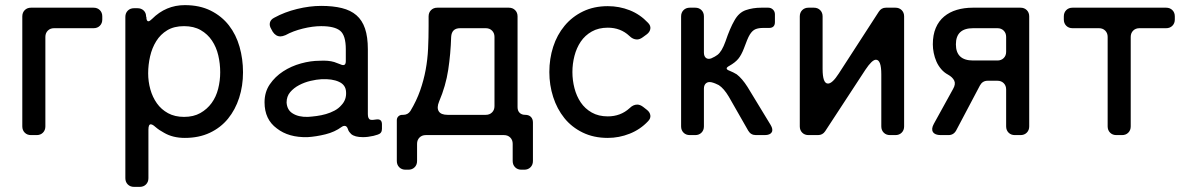

<svg xmlns="http://www.w3.org/2000/svg" viewBox="-20 -527 4671 749"><path d="M67 -34V-463Q67 -478 76.5 -487.5Q86 -497 101 -497H345Q360 -497 369.5 -487.5Q379 -478 379 -463V-451Q379 -436 369.5 -426.5Q360 -417 345 -417H191Q176 -417 166.5 -407.5Q157 -398 157 -383V-34Q157 -19 147.5 -9.5Q138 0 123 0H101Q86 0 76.5 -9.5Q67 -19 67 -34Z M469 168V-461Q469 -476 478.5 -485.5Q488 -495 503 -495H516Q531 -495 540.5 -486Q550 -477 550 -462L551 -461Q551 -444 559 -444Q564 -444 573 -453Q627 -507 701 -507Q759 -507 802 -485.5Q845 -464 873 -428Q901 -392 914.5 -344.5Q928 -297 928 -245Q928 -192 913 -145.5Q898 -99 869.5 -64Q841 -29 798.5 -9Q756 11 701 11Q654 11 620 -9Q601 -19 586 -32Q575 -42 568 -42Q559 -42 559 -21V168Q559 183 549.5 192.5Q540 202 525 202H503Q488 202 478.5 192.5Q469 183 469 168ZM698 -71Q735 -71 761.5 -86Q788 -101 805.5 -125Q823 -149 831 -180.5Q839 -212 839 -245Q839 -279 831.5 -311Q824 -343 807 -368.5Q790 -394 763 -409.5Q736 -425 698 -425Q659 -425 632.5 -409Q606 -393 589.5 -366.5Q573 -340 565.5 -307Q558 -274 558 -241Q558 -209 566.5 -178.5Q575 -148 592 -124Q609 -100 635.5 -85.5Q662 -71 698 -71Z M1180 8Q1106 10 1060 -26Q1012 -61 1012 -128Q1012 -168 1032.5 -198Q1053 -228 1084.5 -248.5Q1116 -269 1154 -279.5Q1192 -290 1227 -290Q1261 -292 1284 -285L1308 -276Q1314 -273 1319 -273Q1329 -273 1329 -288V-335Q1329 -389 1307 -407Q1285 -425 1233 -425Q1200 -425 1161.5 -415.5Q1123 -406 1094 -390Q1082 -385 1074 -385Q1056 -385 1044 -403L1038 -414Q1030 -427 1033 -439Q1036 -451 1050 -458Q1090 -480 1139 -492Q1188 -504 1233 -504Q1279 -504 1313.5 -495.5Q1348 -487 1370.5 -467.5Q1393 -448 1404 -415.5Q1415 -383 1415 -335V-82Q1415 -63 1425 -60Q1432 -58 1448 -61Q1470 -64 1470 -42V-24Q1470 -7 1454 -2L1437 3Q1415 8 1396 8Q1364 8 1350 -4Q1346 -8 1342.5 -12.5Q1339 -17 1337 -24Q1333 -36 1324 -36Q1318 -36 1313 -32Q1286 -12 1249.5 -3Q1213 6 1180 8ZM1181 -71Q1197 -72 1215.5 -74.5Q1234 -77 1251.5 -82Q1269 -87 1285 -95.5Q1301 -104 1312 -117Q1332 -138 1330 -168Q1329 -196 1302 -208Q1276 -220 1234 -218Q1215 -217 1191.5 -211.5Q1168 -206 1147 -195Q1126 -184 1112 -167.5Q1098 -151 1098 -127Q1100 -98 1121 -85Q1144 -70 1181 -71Z M1528 101V-58Q1528 -67 1534 -73Q1540 -79 1550 -79H1553Q1571 -79 1581 -94Q1605 -134 1619 -174Q1633 -214 1640.5 -254.5Q1648 -295 1650 -337.5Q1652 -380 1652 -425V-463Q1652 -478 1661.5 -487.5Q1671 -497 1686 -497H1965Q1980 -497 1989.5 -487.5Q1999 -478 1999 -463V-109Q1999 -95 2007 -87Q2015 -79 2029 -79Q2043 -79 2051 -71Q2059 -63 2059 -49V101Q2059 116 2049.5 125.5Q2040 135 2025 135H2014Q1999 135 1989.5 125.5Q1980 116 1980 101V34Q1980 19 1970.5 9.5Q1961 0 1946 0H1641Q1626 0 1616.5 9.5Q1607 19 1607 34V101Q1607 116 1597.5 125.5Q1588 135 1573 135H1562Q1547 135 1537.5 125.5Q1528 116 1528 101ZM1726 -79H1875Q1890 -79 1899.5 -88.5Q1909 -98 1909 -113V-383Q1909 -398 1899.5 -407.5Q1890 -417 1875 -417H1775Q1742 -417 1740 -383Q1738 -317 1728.5 -254.5Q1719 -192 1693 -131Q1683 -107 1691.5 -93Q1700 -79 1726 -79Z M2351 11Q2296 11 2253 -10Q2210 -31 2181.5 -66.5Q2153 -102 2138 -148.5Q2123 -195 2123 -246Q2123 -298 2138 -344.5Q2153 -391 2182.5 -426.5Q2212 -462 2254.5 -482.5Q2297 -503 2351 -503Q2396 -503 2436.5 -487Q2477 -471 2508 -438Q2519 -427 2517 -414.5Q2515 -402 2503 -393L2488 -382Q2476 -373 2465 -373Q2449 -373 2435 -387Q2401 -419 2351 -419Q2315 -419 2288.5 -404Q2262 -389 2245.5 -364.5Q2229 -340 2221 -309Q2213 -278 2213 -246Q2213 -214 2221 -183Q2229 -152 2245.5 -127.5Q2262 -103 2288.5 -88Q2315 -73 2351 -73Q2401 -73 2436 -105Q2450 -119 2466 -119Q2477 -119 2489 -110L2503 -99Q2515 -90 2517 -77.5Q2519 -65 2508 -54Q2478 -22 2436.5 -5.5Q2395 11 2351 11Z M2637 -34V-463Q2637 -478 2646.5 -487.5Q2656 -497 2671 -497H2692Q2707 -497 2716.5 -487.5Q2726 -478 2726 -463V-322Q2726 -308 2733.5 -301.5Q2741 -295 2754 -299Q2770 -306 2779 -313Q2796 -326 2810 -365Q2828 -418 2845 -447Q2862 -478 2889.5 -487.5Q2917 -497 2950 -497H2977Q2988 -497 2995.5 -489.5Q3003 -482 3003 -471V-441Q3003 -418 2980 -418H2957Q2939 -418 2927 -413Q2915 -408 2905 -392Q2900 -384 2894.5 -370.5Q2889 -357 2882 -338Q2872 -312 2860 -297.5Q2848 -283 2825 -270Q2804 -259 2826 -251Q2834 -248 2840.5 -244.5Q2847 -241 2854 -237Q2875 -221 2896 -188L2986 -40Q2997 -22 2990.5 -11Q2984 0 2963 0H2929Q2909 0 2899 -17L2823 -150Q2804 -182 2784 -195Q2778 -198 2771 -201Q2764 -204 2756 -206Q2742 -209 2734 -202Q2726 -195 2726 -181V-34Q2726 -19 2716.5 -9.5Q2707 0 2692 0H2671Q2656 0 2646.5 -9.5Q2637 -19 2637 -34Z M3100 -34V-463Q3100 -478 3109.5 -487.5Q3119 -497 3134 -497H3155Q3170 -497 3179.5 -487.5Q3189 -478 3189 -463V-258Q3189 -201 3210 -201Q3227 -201 3252 -240L3408 -481Q3418 -497 3436 -497H3473Q3488 -497 3497.5 -487.5Q3507 -478 3507 -463V-34Q3507 -19 3497.5 -9.5Q3488 0 3473 0H3452Q3437 0 3427.5 -9.5Q3418 -19 3418 -34V-237Q3418 -294 3397 -294Q3382 -294 3356 -255L3199 -15Q3189 0 3171 0H3134Q3119 0 3109.5 -9.5Q3100 -19 3100 -34Z M3623 -44 3698 -180Q3709 -199 3702.5 -212.5Q3696 -226 3678 -236Q3663 -244 3651.5 -257.5Q3640 -271 3633 -287Q3626 -303 3622.5 -320.5Q3619 -338 3619 -354Q3619 -391 3630.5 -418Q3642 -445 3663 -462.5Q3684 -480 3712.5 -488.5Q3741 -497 3775 -497H3961Q3976 -497 3985.5 -487.5Q3995 -478 3995 -463V-34Q3995 -19 3985.5 -9.5Q3976 0 3961 0H3939Q3924 0 3914.5 -9.5Q3905 -19 3905 -34V-178Q3905 -193 3895.5 -202.5Q3886 -212 3871 -212H3833Q3813 -212 3803 -194L3710 -18Q3700 0 3680 0H3650Q3627 0 3619.5 -12Q3612 -24 3623 -44ZM3776 -291H3871Q3886 -291 3895.5 -300.5Q3905 -310 3905 -325V-383Q3905 -398 3895.5 -407.5Q3886 -417 3871 -417H3776Q3709 -417 3709 -354Q3709 -291 3776 -291Z M4301 -34V-383Q4301 -398 4291.5 -407.5Q4282 -417 4267 -417H4164Q4149 -417 4139.5 -426.5Q4130 -436 4130 -451V-463Q4130 -478 4139.5 -487.5Q4149 -497 4164 -497H4529Q4544 -497 4553.5 -487.5Q4563 -478 4563 -463V-451Q4563 -436 4553.5 -426.5Q4544 -417 4529 -417H4425Q4410 -417 4400.5 -407.5Q4391 -398 4391 -383V-34Q4391 -19 4381.5 -9.5Q4372 0 4357 0H4335Q4320 0 4310.5 -9.5Q4301 -19 4301 -34Z"/></svg>

Font: Higure Gothic Medium
Style: Regular
Weight: 500
Designer: Yoshimichi Ohira
Foundry: Positype
Version: Version 1.000